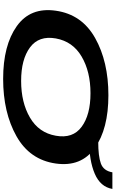

<svg xmlns="http://www.w3.org/2000/svg" viewBox="230 -977 754 1254"><g transform="rotate(90 607.0 -350.0)"><path d="M495.5 6.5Q276 6.5 151 -82.5Q26 -171.5 50 -337.5Q74 -507.5 228.2 -594.2Q382.5 -681 602.2 -681Q822 -681 946.8 -592.2Q1071.5 -503.5 1048 -337.5Q1024 -167.5 869.5 -80.5Q715 6.5 495.5 6.5ZM508.5 -111Q649.5 -111 748.2 -168.8Q847 -226.5 866.5 -337.5Q886.5 -448.5 808.2 -506.2Q730 -564 589 -564Q448 -564 349.5 -506.2Q251 -448.5 231 -337.5Q211.5 -226.5 289.8 -168.8Q368 -111 508.5 -111ZM905 -614.5Q1000 -614.5 1047.8 -631.8Q1095.5 -649 1105.5 -707H1214Q1200.5 -628.5 1114.5 -591.8Q1028.5 -555 894.5 -555Z"/></g></svg>

Font: Anybody UltraExpanded SemiBold
Style: Italic
Weight: 600
Width: 9
Italic angle: -10°
Designer: Tyler Finck
Foundry: Etcetera Type Company
Version: Version 1.010; ttfautohint (v1.8.3) -l 8 -r 50 -G 200 -x 14 